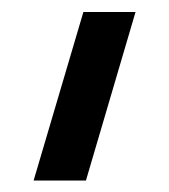

<svg xmlns="http://www.w3.org/2000/svg" viewBox="-20 -450 285 324"><path d="M36.7 -145.3H125L208.7 -429.7H120.7Z"/></svg>

Font: Jomhuria
Style: Regular
Weight: 400
Designer: Arabic design by Kourosh Beigpour, Latin design by Eben Sorkin, engineering by Lasse Fister and Khaled Hosney
Version: Version 1.0010